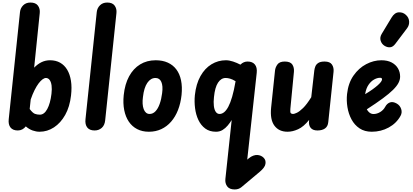

<svg xmlns="http://www.w3.org/2000/svg" viewBox="-20 -1024 3240 1507"><path d="M120 0Q81 0 62.5 -23.2Q44 -46.5 48.5 -88.5L137 -930Q140.5 -961 162.2 -982.5Q184 -1004 219 -1004Q260 -1004 277.8 -979.8Q295.5 -955.5 292 -922L248 -493Q274.5 -520.5 305.5 -535.8Q336.5 -551 372.5 -551Q418 -551 452 -531.8Q486 -512.5 507.5 -476.5Q529 -440.5 537 -389.5Q545 -338.5 537.5 -274.5Q527.5 -186 491.8 -122.2Q456 -58.5 403.5 -24.2Q351 10 290.5 10Q263.5 10 235.5 0Q207.5 -10 182.5 -32Q171 -17 155 -8.5Q139 0 120 0ZM213 -168.5Q236.5 -137 254 -130.5Q271.5 -124 293 -124Q327 -124 351 -168.2Q375 -212.5 384 -287.5Q388.5 -325 384.8 -353Q381 -381 369.5 -396.5Q358 -412 340 -412Q329 -412 314.2 -401.5Q299.5 -391 283.5 -370Q267.5 -349 251.5 -317.2Q235.5 -285.5 221 -243Z M722.5 0Q683.5 0 665 -23.2Q646.5 -46.5 651 -88.5L739.5 -930Q743 -961 764.8 -982.5Q786.5 -1004 821.5 -1004Q862.5 -1004 880 -979.8Q897.5 -955.5 894 -922L805.5 -79.5Q801.5 -40.5 778.5 -20.2Q755.5 0 722.5 0Z M1148.5 10Q1096.5 10 1056.8 -10.5Q1017 -31 991.2 -69Q965.5 -107 955 -159.8Q944.5 -212.5 951 -277Q960 -363.5 993.2 -424.8Q1026.5 -486 1079.8 -518.5Q1133 -551 1202 -551Q1256 -551 1297 -532.5Q1338 -514 1364.2 -479Q1390.5 -444 1401 -393.5Q1411.5 -343 1405 -278.5Q1398 -213.5 1377.2 -160.5Q1356.5 -107.5 1323.2 -69.2Q1290 -31 1246 -10.5Q1202 10 1148.5 10ZM1102 -262.5Q1098 -234 1099.5 -209.8Q1101 -185.5 1107.8 -167.5Q1114.5 -149.5 1126.2 -139.5Q1138 -129.5 1154 -129.5Q1180 -129.5 1200 -150.2Q1220 -171 1233.2 -208Q1246.5 -245 1252.5 -292.5Q1256.5 -321.5 1254.8 -343.8Q1253 -366 1246.2 -381.2Q1239.5 -396.5 1228 -404.2Q1216.5 -412 1200.5 -412Q1162.5 -412 1136.2 -373.5Q1110 -335 1102 -262.5Z M1675 10Q1625 10 1591 -15.2Q1557 -40.5 1537.2 -82.2Q1517.5 -124 1511 -175Q1504.5 -226 1509.5 -277Q1519 -365.5 1553.5 -426.8Q1588 -488 1640 -519.5Q1692 -551 1753 -551Q1779 -551 1809.2 -541Q1839.5 -531 1867 -516.5L1868.5 -518Q1880 -529.5 1893.8 -535.2Q1907.5 -541 1923.5 -541Q1961.5 -541 1980.5 -517.8Q1999.5 -494.5 1995 -452.5L1920.5 229L1931 220Q1950 204 1967.8 197.8Q1985.5 191.5 2000 192.5Q2029.5 194.5 2049 213.8Q2068.5 233 2063.5 262.5Q2061.5 277 2049.8 292.5Q2038 308 2021 322.5L1875 445Q1853.5 463 1822 463Q1781 463 1763.2 438.8Q1745.5 414.5 1749 381L1798.5 -82Q1785 -60 1767.2 -38.8Q1749.5 -17.5 1727 -3.8Q1704.5 10 1675 10ZM1659.5 -262.5Q1655 -223 1658.5 -193Q1662 -163 1673.5 -146.2Q1685 -129.5 1703.5 -129.5Q1721.5 -129.5 1738.8 -143Q1756 -156.5 1772 -186.2Q1788 -216 1802.2 -264.8Q1816.5 -313.5 1828.5 -383.5L1829 -386.5Q1805.5 -401 1786.2 -406.5Q1767 -412 1751.5 -412Q1715.5 -412 1691.2 -375.2Q1667 -338.5 1659.5 -262.5Z M2237 10Q2169 10 2133.8 -37.8Q2098.5 -85.5 2108 -179L2138.5 -469.5Q2141 -495 2157.5 -518Q2174 -541 2215 -541Q2259.5 -541 2274.8 -517Q2290 -493 2287 -460.5L2259 -169.5Q2256.5 -142.5 2262.2 -136Q2268 -129.5 2280.5 -129.5Q2289.5 -129.5 2309.8 -138.8Q2330 -148 2359 -176.2Q2388 -204.5 2423 -261L2447 -471Q2449 -487.5 2455.5 -503.5Q2462 -519.5 2478.8 -530.2Q2495.5 -541 2528 -541Q2570 -541 2585.8 -517Q2601.5 -493 2598 -460.5L2556.5 -65Q2553 -31 2530.5 -15.5Q2508 0 2472 0Q2435 0 2418.5 -20.5Q2402 -41 2405.5 -74L2406.5 -83Q2363.5 -29.5 2320.2 -9.8Q2277 10 2237 10Z M2898 10Q2841.5 10 2802 -16.5Q2762.5 -43 2739 -86.8Q2715.5 -130.5 2707 -182.8Q2698.5 -235 2704 -286Q2713.5 -372 2754.8 -431Q2796 -490 2854.5 -520.5Q2913 -551 2973.5 -551Q3021 -551 3053.8 -533.8Q3086.5 -516.5 3103.5 -487.5Q3120.5 -458.5 3120.5 -422.5Q3120.5 -398 3107.5 -373Q3094.5 -348 3064.8 -318.5Q3035 -289 2984.5 -251.8Q2934 -214.5 2859 -166Q2865 -155.5 2872.5 -147.2Q2880 -139 2889.8 -134Q2899.5 -129 2911 -129Q2938.5 -129 2964 -144.5Q2989.5 -160 3003 -185Q3017 -211.5 3040.5 -220Q3064 -228.5 3094.5 -211Q3119.5 -196.5 3128.8 -168.5Q3138 -140.5 3124 -115Q3092 -56.5 3031 -23.2Q2970 10 2898 10ZM2846 -285Q2878 -304 2902.5 -321.5Q2927 -339 2944 -354Q2961 -369 2969.8 -381Q2978.5 -393 2978.5 -400.5Q2978.5 -406 2975.8 -409.8Q2973 -413.5 2963 -413.5Q2940.5 -413.5 2916 -399.8Q2891.5 -386 2872.5 -358.2Q2853.5 -330.5 2846.5 -288ZM2999 -664Q2976 -678 2967.8 -704.2Q2959.5 -730.5 2976 -758L3053 -885.5Q3077 -925.5 3109.8 -927.2Q3142.5 -929 3165.5 -907.5Q3189 -886.5 3191.2 -856.5Q3193.5 -826.5 3175 -802L3082.5 -679.5Q3064 -655 3042.2 -653Q3020.5 -651 2999 -664Z"/></svg>

Font: Edu SA Hand
Style: Bold
Weight: 700
Designer: Tina and Corey Anderson, Eben Sorkin, Mirko Velimirovic
Foundry: Google for Education
Version: Version 2.000